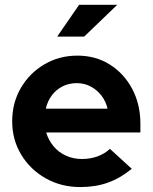

<svg xmlns="http://www.w3.org/2000/svg" viewBox="-20 -758 626 788"><path d="M309.4 9.7Q231 9.7 167.5 -26.2Q104 -62.1 67 -123.3Q30 -184.4 30 -260.3Q30 -335.9 65.5 -396.9Q101 -457.9 162 -493.8Q223 -529.7 297.7 -529.7Q372.6 -529.7 430.7 -493.1Q488.9 -456.5 522.5 -393.3Q556.2 -330.2 556.2 -249.6V-214.4H169.5Q179.1 -182.6 199.6 -157.9Q220.1 -133.2 250.3 -119.3Q280.6 -105.4 316 -105.4Q350.7 -105.4 380.6 -116.3Q410.4 -127.2 431.1 -147.1L520.8 -65.2Q473 -26.3 422.5 -8.3Q372 9.7 309.4 9.7ZM167.9 -312H421.4Q414 -343.4 395.5 -366.8Q377 -390.1 351.3 -403.5Q325.6 -416.8 295 -416.8Q263.5 -416.8 237.5 -404Q211.5 -391.1 193.6 -367.8Q175.6 -344.4 167.9 -312ZM214.8 -607.9 304.6 -738.2H461.1L325.6 -607.9Z"/></svg>

Font: Red Hat Display
Style: Regular
Weight: 300
Designer: Pentagram, MCKL
Foundry: Pentagram, MCKL
Version: Version 1.023